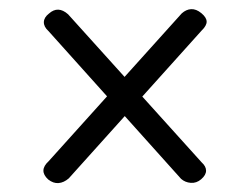

<svg xmlns="http://www.w3.org/2000/svg" viewBox="-20 -556 558 430"><path d="M88 -154Q66 -174 89 -195L387 -526Q397 -535 408.2 -535.5Q419.5 -536 431 -526.5Q442.5 -517 442.8 -507.8Q443 -498.5 431.5 -487.5L134 -156.5Q123 -147 111.2 -146Q99.5 -145 88 -154ZM430.5 -154.5Q420 -145.5 407.2 -146.5Q394.5 -147.5 385.5 -155.5L88.5 -486.5Q78 -496 78.2 -506.5Q78.5 -517 89.5 -525.5Q110 -544 132.5 -524L431.5 -192.5Q441.5 -183.5 441.5 -173.8Q441.5 -164 430.5 -154.5Z"/></svg>

Font: Fraunces SemiBold
Style: Regular
Weight: 600
Version: Version 1.000;[b76b70a41]